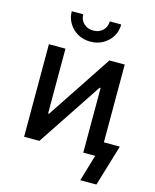

<svg xmlns="http://www.w3.org/2000/svg" viewBox="-133 -850 881 1094"><g transform="rotate(15 308.0 -302.5)"><path d="M522 0H423.8V-381.3H418L165 0H74.7V-545.9H172.4V-163.6H178.2L431.6 -545.9H522ZM297.9 -621.1Q256.8 -621.1 223.9 -639.6Q190.9 -658.2 171.4 -690.2Q151.9 -722.2 151.9 -761.2H219.7Q219.7 -728.5 241.9 -707.5Q264.2 -686.5 297.9 -686.5Q332 -686.5 354 -707.5Q376 -728.5 376 -761.2H443.8Q443.8 -722.2 424.6 -690.4Q405.3 -658.7 372.3 -639.9Q339.4 -621.1 297.9 -621.1ZM447.8 156.2 494.1 0H461.4V-86.9H616.2L543 156.2Z"/></g></svg>

Font: Inter Cardless
Style: Regular
Weight: 400
Designer: Rasmus Andersson
Foundry: rsms
Version: Version 4.001;git-9221beed3